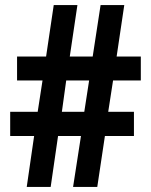

<svg xmlns="http://www.w3.org/2000/svg" viewBox="-20 -734 592 754"><path d="M85 0H179L208 -200H298L267 0H362L392 -200H506V-295H405L424 -418H533V-512H438L468 -714H375L344 -512H254L284 -714H191L161 -512H47V-418H147L128 -295H20V-200H114ZM223 -295 240 -418H330L311 -295Z"/></svg>

Font: Kathrein 77 Bold Condensed
Style: Regular
Weight: 700
Width: 3
Designer: Lazydogs Typefoundry, based on Open Sans by Ascender Corporation
Foundry: Lazydogs Typefoundry
Version: Version 1.003;PS 001.003;hotconv 1.0.88;makeotf.lib2.5.64775